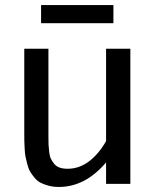

<svg xmlns="http://www.w3.org/2000/svg" viewBox="-20 -721 605 753"><path d="M424.8 -629.9H141.1V-701.2H424.8ZM169.9 -185.1Q169.9 -165 170.4 -153.8Q170.9 -142.6 172.9 -125.2Q174.8 -107.9 179.7 -98.1Q184.6 -88.4 192.6 -78.4Q200.7 -68.4 213.9 -63.7Q227.1 -59.1 245.1 -59.1Q291 -59.1 329.6 -88.6Q368.2 -118.2 396 -167.5V-529.8H491.2V0H396V-84Q314.5 12.2 210.9 12.2Q189 12.2 170.7 7.3Q152.3 2.4 139.2 -4.4Q126 -11.2 115.5 -23.9Q105 -36.6 98.4 -47.6Q91.8 -58.6 87.2 -76.4Q82.5 -94.2 80.1 -106.2Q77.6 -118.2 76.7 -138.2Q75.7 -158.2 75.4 -168.5Q75.2 -178.7 75.2 -198.2Q75.2 -201.7 75.2 -203.1V-529.8H169.9Z"/></svg>

Font: Aurulent Sans
Style: Regular
Weight: 400
Version: Version 2007.05.04